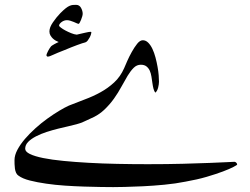

<svg xmlns="http://www.w3.org/2000/svg" viewBox="-20 -598 1027 789"><path d="M355.5 -464.8Q355.5 -462.9 353.8 -456.8Q352.1 -450.7 348.6 -444.3Q345.2 -438 340.8 -431.9Q336.4 -425.8 330.6 -423.8Q321.3 -421.9 296.9 -412.8Q272.5 -403.8 246.1 -392.6Q213.4 -379.9 197.8 -372.6Q182.1 -365.2 176.8 -365.2Q174.8 -365.2 172.9 -366.9Q170.9 -368.7 170.9 -370.6Q170.9 -373.5 172.9 -378.4Q174.8 -383.3 177.7 -388.7L183.6 -398.9Q186.5 -403.8 188.5 -405.8Q189.9 -408.2 194.3 -411.1Q198.7 -414.1 203.6 -416.7Q208.5 -419.4 213.1 -421.6Q217.8 -423.8 221.2 -425.3Q215.8 -427.2 209.2 -430.9Q202.6 -434.6 197 -439.9Q191.4 -445.3 187.3 -452.4Q183.1 -459.5 183.1 -468.8Q183.1 -485.4 197.5 -506.3Q211.9 -527.3 228 -543.9Q241.2 -557.1 250.2 -564.2Q259.3 -571.3 266.4 -574.2Q273.4 -577.1 279.3 -577.6Q285.2 -578.1 292.5 -578.1Q306.2 -578.1 313 -565.7Q319.8 -553.2 319.8 -541.5Q319.8 -537.1 317.9 -530.5Q315.9 -523.9 313.2 -516.8Q310.5 -509.8 307.6 -504.9Q304.7 -500 303.2 -500Q300.8 -500 295.4 -502.4Q290 -504.9 283 -507.8Q275.9 -510.7 268.6 -512.9Q261.2 -515.1 255.4 -515.1Q243.2 -515.1 232.9 -507.3Q222.7 -499.5 222.7 -492.2Q222.7 -490.2 230.2 -484.4Q237.8 -478.5 248.8 -472.7Q259.8 -466.8 272.5 -461.7Q285.2 -456.5 295.4 -455.6Q303.2 -457.5 312.3 -459.5Q321.3 -461.4 329.3 -463.4Q337.4 -465.3 343.3 -466.3Q349.1 -467.3 351.6 -467.3Q355.5 -467.3 355.5 -464.8ZM954.6 78.1Q954.6 80.1 939.2 88.1Q923.8 96.2 896 106.7Q868.2 117.2 829.1 128.7Q790 140.1 742.7 148.4Q701.2 156.7 655 161.1Q608.9 165.5 566.9 167.5Q524.9 169.4 492.2 170.2Q459.5 170.9 445.3 170.9Q425.8 170.9 394.3 170.4Q362.8 169.9 325 168.7Q287.1 167.5 246.8 164.8Q206.5 162.1 169.7 156.7Q132.8 151.4 102.8 143.8Q72.8 136.2 56.2 124Q49.8 120.1 46.1 112.1Q42.5 104 41.3 94.7Q40 85.4 39.8 76.2Q39.6 66.9 39.6 60.1Q39.6 40 51.5 17.6Q63.5 -4.9 82.5 -27.1Q101.6 -49.3 125.7 -71Q149.9 -92.8 175 -110.8Q200.2 -128.9 223.4 -142.8Q246.6 -156.7 263.2 -164.1Q295.4 -177.2 329.1 -189.7Q362.8 -202.1 393.3 -219Q423.8 -235.8 449.2 -259.3Q474.6 -282.7 490.2 -317.9L502.4 -346.2Q510.7 -365.2 521.5 -384.5Q532.2 -403.8 543.7 -418.2Q555.2 -432.6 566.9 -432.6Q579.1 -432.6 589.1 -422.6Q599.1 -412.6 606.4 -397Q613.8 -381.3 618.9 -362.1Q624 -342.8 627.4 -323.7Q630.9 -304.7 632.1 -288.3Q633.3 -272 633.3 -262.2Q633.3 -252 629.9 -238.3Q626.5 -224.6 618.7 -217.3Q613.3 -223.1 610.6 -233.9Q607.9 -244.6 606.2 -257.3Q604.5 -270 602.3 -283.4Q600.1 -296.9 595.5 -307.4Q590.8 -317.9 582 -325Q573.2 -332 558.6 -332Q542 -332 529.3 -319.3Q516.6 -306.6 504.6 -286.9Q492.7 -267.1 479.2 -242.2Q465.8 -217.3 448.5 -192.9Q431.2 -168.5 408 -146.5Q384.8 -124.5 352.1 -110.8L323.7 -97.7Q309.6 -91.3 294.4 -87.4Q283.2 -84 262.9 -79.6Q242.7 -75.2 219.2 -69.3Q195.8 -63.5 171.6 -55.7Q147.5 -47.9 127.7 -37.6Q107.9 -27.3 95.7 -14.9Q83.5 -2.4 83.5 13.2Q83.5 25.4 103 34.9Q122.6 44.4 157.7 51.5Q192.9 58.6 240.5 63.2Q288.1 67.9 344 71Q399.9 74.2 461.9 75.4Q523.9 76.7 587.4 76.7Q667.5 76.7 731.4 75Q795.4 73.2 840.8 71.5Q886.2 69.8 912.4 68.4Q938.5 66.9 943.4 66.9Q947.3 66.9 950.9 70.6Q954.6 74.2 954.6 78.1Z"/></svg>

Font: Simplified Naskh
Style: Regular
Weight: 400
Designer: SIL International
Foundry: Arabeyes
Version: 1.02_alpha